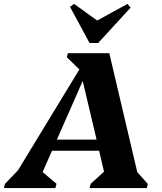

<svg xmlns="http://www.w3.org/2000/svg" viewBox="-75 -962 831 982"><path d="M-55 0 -50 -21 17 -91 331 -607 267 -669 272 -690H484L627 -82L681 -21L676 0H383L389 -22L457 -84L432 -191H191L143 -82L214 -22L208 0ZM216 -248H419L348 -548ZM383 -742 283 -927 304 -942 422 -857 577 -942 593 -923 427 -742Z"/></svg>

Font: Platypi
Style: Bold Italic
Weight: 700
Italic angle: -13°
Designer: David Sargent
Foundry: Bolt Cutter Type
Version: Version 1.200; ttfautohint (v1.8.4.7-5d5b)